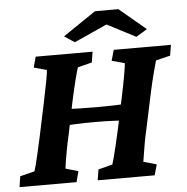

<svg xmlns="http://www.w3.org/2000/svg" viewBox="-58 -804 834 856"><g transform="rotate(-5 359.0 -376.0)"><path d="M220.7 -255.9 236.3 -329.1Q259.8 -327.1 290.5 -326.2Q321.3 -325.2 367.2 -325.2Q413.1 -325.2 443.8 -326.2Q474.6 -327.1 498 -329.1L483.4 -255.9Q462.9 -256.8 432.6 -258.3Q402.3 -259.8 352.5 -259.8Q304.7 -259.8 272.9 -258.3Q241.2 -256.8 220.7 -255.9ZM-4.9 0 2 -47.9 67.4 -64.5Q70.3 -73.2 75.7 -93.3Q81.1 -113.3 87.9 -144Q94.7 -174.8 103.5 -213.9L134.8 -361.3Q147.5 -421.9 154.3 -458.5Q161.1 -495.1 162.1 -509.8L104.5 -525.4L117.2 -573.2H372.1L364.3 -525.4L300.8 -509.8Q296.9 -499 286.6 -459.5Q276.4 -419.9 263.7 -361.3L233.4 -213.9Q224.6 -175.8 219.2 -145.5Q213.9 -115.2 210.4 -95.2Q207 -75.2 206.1 -64.5L262.7 -47.9L250 0ZM344.7 0 352.5 -47.9 416 -64.5Q418.9 -73.2 424.3 -93.3Q429.7 -113.3 437 -144Q444.3 -174.8 453.1 -213.9L484.4 -361.3Q497.1 -421.9 503.4 -458.5Q509.8 -495.1 510.7 -509.8L453.1 -525.4L466.8 -573.2H722.7L714.8 -525.4L650.4 -509.8Q646.5 -496.1 636.2 -458Q626 -419.9 613.3 -361.3L582 -213.9Q573.2 -175.8 567.9 -145.5Q562.5 -115.2 559.6 -95.2Q556.6 -75.2 554.7 -64.5L613.3 -47.9L599.6 0ZM622.1 -652.3 572.3 -622.1 414.1 -704.1H478.5L296.9 -622.1L251 -652.3L398.4 -752H502.9Z"/></g></svg>

Font: Crimson Pro ExtraLight
Style: Bold Italic
Weight: 700
Italic angle: -12°
Version: Version 1.002